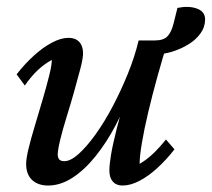

<svg xmlns="http://www.w3.org/2000/svg" viewBox="-20 -543 629 570"><path d="M588.9 -485.4Q588.9 -462.9 575.2 -443.8Q561.5 -424.8 539.1 -411.1Q516.6 -397.5 491.2 -389.6Q465.8 -381.8 441.4 -381.8L478.5 -420.9Q462.9 -372.1 447.8 -317.4Q432.6 -262.7 420.4 -211.4Q408.2 -160.2 401.4 -119.6Q394.5 -79.1 394.5 -56.6Q415 -68.4 434.1 -86.4Q453.1 -104.5 472.7 -128.9L498 -99.6Q473.6 -68.4 446.8 -43.9Q419.9 -19.5 393.6 -5.9Q367.2 7.8 343.8 7.8Q325.2 7.8 314.9 -3.9Q304.7 -15.6 304.7 -37.1Q304.7 -53.7 309.6 -83.5Q314.5 -113.3 326.7 -161.6Q338.9 -210 359.4 -279.3H369.1Q350.6 -222.7 323.2 -170.9Q295.9 -119.1 263.2 -78.6Q230.5 -38.1 194.8 -15.1Q159.2 7.8 123 7.8Q92.8 7.8 75.2 -8.8Q57.6 -25.4 57.6 -56.6Q57.6 -72.3 64.9 -102.5Q72.3 -132.8 84 -171.4Q95.7 -210 106.9 -248.5Q118.2 -287.1 126 -318.4Q133.8 -349.6 133.8 -365.2Q112.3 -353.5 92.8 -335.4Q73.2 -317.4 53.7 -289.1L29.3 -322.3Q53.7 -353.5 80.6 -377.9Q107.4 -402.3 134.3 -416.5Q161.1 -430.7 183.6 -430.7Q204.1 -430.7 215.3 -418.5Q226.6 -406.2 226.6 -384.8Q226.6 -370.1 218.8 -339.8Q210.9 -309.6 200.2 -271.5Q189.5 -233.4 177.7 -195.8Q166 -158.2 158.7 -127.9Q151.4 -97.7 151.4 -84Q151.4 -75.2 155.8 -69.8Q160.2 -64.5 170.9 -64.5Q189.5 -64.5 213.4 -85.9Q237.3 -107.4 263.7 -144Q290 -180.7 314.5 -227.1Q338.9 -273.4 359.4 -323.7Q379.9 -374 391.6 -422.9H439.5Q464.8 -422.9 476.6 -434.6Q488.3 -446.3 495.1 -472.7L506.8 -519.5Q540 -526.4 564.5 -517.6Q588.9 -508.8 588.9 -485.4Z"/></svg>

Font: Crimson Pro Medium
Style: Italic
Weight: 500
Italic angle: -12°
Designer: Jacques Le Bailly
Foundry: Baron von Fonthausen
Version: Version 1.003